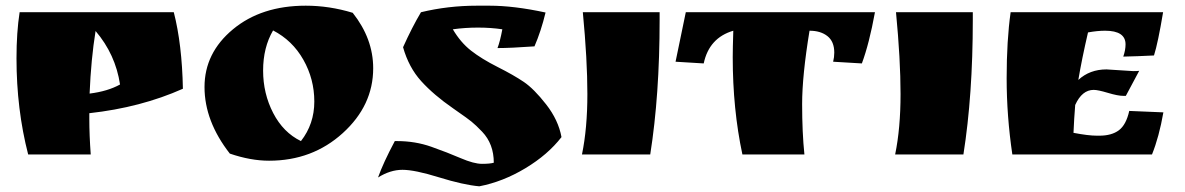

<svg xmlns="http://www.w3.org/2000/svg" viewBox="-20 -543 4166 675"><path d="M294 -125Q294 -68 299 0H79Q38 -159 38 -338Q38 -429 49 -500H591Q620 -387 623 -231Q475 -165 294 -145ZM295 -214Q359 -222 402 -246Q386 -352 316 -434Q300 -335 295 -214Z M788 -3Q699 -117 699 -237Q699 -357 799 -440Q899 -523 1055 -523Q1138 -523 1220 -498Q1292 -407 1292 -303Q1292 -172 1185 -75Q1078 22 926 22Q861 22 788 -3ZM940 -436Q905 -376 905 -295Q905 -214 940.5 -145.5Q976 -77 1038 -47Q1085 -107 1085 -186Q1085 -265 1046.5 -333Q1008 -401 940 -436Z M1746 -440Q1706 -446 1660.5 -446Q1615 -446 1572 -440Q1599 -394 1636 -365Q1673 -336 1729.5 -307.5Q1786 -279 1821.5 -255Q1857 -231 1900 -176Q1943 -121 1954 -61Q1906 1 1827 48.5Q1748 96 1665 112Q1609 107 1523.5 80.5Q1438 54 1395 54Q1352 54 1309 81Q1327 30 1368 -47H1376Q1440 -47 1496.5 -27Q1553 -7 1599.5 13Q1646 33 1674.5 33Q1703 33 1716 29Q1716 -37 1675 -80Q1653 -103 1637.5 -115.5Q1622 -128 1590 -150L1573 -162Q1505 -209 1461 -257.5Q1417 -306 1397 -377Q1429 -448 1460 -500Q1555 -523 1657 -523H1701Q1787 -523 1898 -499Q1882 -433 1859 -380Q1775 -374 1729 -374Q1738 -397 1746 -440Z M2299 -500V-473Q2299 -209 2266 0H2026Q2045 -92 2045 -212.5Q2045 -333 2029 -500Z M2826 -435Q2800 -277 2800 -177Q2800 -77 2808 0H2590Q2556 -159 2556 -342Q2556 -373 2558 -435Q2473 -410 2454 -320L2355 -326L2391 -500H3056Q3036 -390 3010 -320L2909 -326Q2913 -342 2913 -358Q2913 -397 2889 -416Q2865 -435 2826 -435Z M3400 -500V-473Q3400 -209 3367 0H3127Q3146 -92 3146 -212.5Q3146 -333 3130 -500Z M3870 -299 3964 -293Q3978 -293 3985 -294L3938 -206H3929Q3910 -206 3875 -216.5Q3840 -227 3825 -227Q3784 -227 3760 -174Q3756 -125 3754 -76Q3806 -66 3836 -66H3845Q3888 -66 3913.5 -85Q3939 -104 3950 -153L4070 -148Q4055 -62 4030 0H3539Q3519 -135 3519 -268Q3519 -401 3533 -500H4069Q4051 -392 4037 -348Q3978 -345 3929 -344Q3937 -367 3937 -387Q3937 -435 3865 -435Q3838 -435 3805 -429Q3783 -334 3771 -262Q3811 -299 3870 -299Z"/></svg>

Font: Ruslan Display
Style: Regular
Weight: 400
Version: Version 1.000